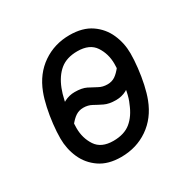

<svg xmlns="http://www.w3.org/2000/svg" viewBox="-124 -631 757 762"><g transform="rotate(-30 255.0 -250.0)"><path d="M122 -192 104 -256Q121 -282 143.5 -293.5Q166 -305 191 -305Q224 -305 244 -295Q264 -285 281 -275.5Q298 -266 320 -266Q340 -266 355 -276Q370 -286 387 -308L405 -244Q388 -218 366 -206.5Q344 -195 318 -195Q286 -195 265.5 -205Q245 -215 228 -224.5Q211 -234 189 -234Q170 -234 154.5 -224Q139 -214 122 -192ZM223 11Q164 11 125.5 -15.5Q87 -42 68.5 -84Q50 -126 50 -173Q50 -203 54 -238.5Q58 -274 65.5 -308.5Q73 -343 83 -369Q109 -437 163 -474Q217 -511 286 -511Q346 -511 384.5 -484.5Q423 -458 441.5 -416Q460 -374 460 -327Q460 -298 456 -262Q452 -226 444.5 -191.5Q437 -157 427 -131Q401 -63 347 -26Q293 11 223 11ZM228 -60Q278 -60 308 -84.5Q338 -109 356 -155Q365 -174 371 -204Q377 -234 380.5 -266.5Q384 -299 384 -323Q384 -369 360.5 -404.5Q337 -440 281 -440Q232 -440 202 -415.5Q172 -391 154 -345Q146 -325 139.5 -295.5Q133 -266 129.5 -235Q126 -204 126 -177Q126 -131 149.5 -95.5Q173 -60 228 -60Z"/></g></svg>

Font: Finlandica
Style: Italic
Weight: 400
Italic angle: -8°
Designer: Niklas Ekholm, Juho Hiilivirta, Jaakko Suomalainen
Foundry: Helsinki Type Studio
Version: Version 1.064